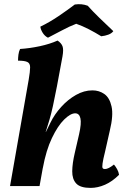

<svg xmlns="http://www.w3.org/2000/svg" viewBox="-20 -908 627 937"><path d="M29 0 120 -519Q127 -560 127 -579.5Q127 -599 113.5 -605.5Q100 -612 68 -612Q68 -626 70 -641.5Q72 -657 78 -669Q125 -672 174 -682.5Q223 -693 261 -710Q279 -698 285 -682.5Q291 -667 285 -633Q269 -545 258 -487.5Q247 -430 238.5 -391.5Q230 -353 221.5 -324Q213 -295 203 -264H204L227 -311Q246 -350 278.5 -386Q311 -422 350.5 -444.5Q390 -467 431 -467Q464 -467 489.5 -449Q515 -431 524.5 -388Q534 -345 516 -271L493 -169Q483 -129 480.5 -110.5Q478 -92 481 -87.5Q484 -83 492 -83Q509 -83 536 -105Q544 -96 551.5 -82.5Q559 -69 561 -55Q528 -22 492.5 -6.5Q457 9 422 9Q372 9 352 -12.5Q332 -34 332.5 -72.5Q333 -111 345 -162L366 -253Q378 -306 372.5 -330.5Q367 -355 347 -355Q324 -355 293 -324.5Q262 -294 233.5 -234.5Q205 -175 189 -88V-89L173 0ZM214 -724Q198 -732 188 -748.5Q178 -765 177 -778Q221 -799 266 -829.5Q311 -860 345 -886Q379 -891 408 -880Q434 -851 464.5 -821.5Q495 -792 533 -756Q525 -745 509 -739Q493 -733 474 -731Q445 -749 414 -765Q383 -781 352 -792Q318 -779 280 -758.5Q242 -738 214 -724Z"/></svg>

Font: Vollkorn
Style: Bold Italic
Weight: 700
Italic angle: -11°
Designer: Friedrich Althausen
Foundry: Friedrich Althausen
Version: Version 5.000; ttfautohint (v1.8.3)